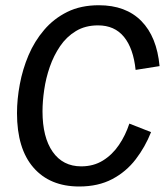

<svg xmlns="http://www.w3.org/2000/svg" viewBox="-20 -682 615 715"><path d="M275 12.5Q165.8 12.5 104.6 -57.9Q43.3 -128.3 43.3 -260.8Q43.3 -312.5 53.8 -368.3Q64.2 -424.2 86.2 -476.2Q108.3 -528.3 144.2 -570.4Q180 -612.5 230.4 -637.5Q280.8 -662.5 348.3 -662.5Q448.3 -662.5 506.3 -603.8Q564.2 -545 574.2 -435.8L485 -421.7Q476.7 -501.7 441.7 -544.6Q406.7 -587.5 345 -587.5Q297.5 -587.5 262.5 -566.2Q227.5 -545 203.8 -510Q180 -475 165.4 -432.9Q150.8 -390.8 144.6 -347.5Q138.3 -304.2 138.3 -267.5Q138.3 -170.8 176.2 -116.7Q214.2 -62.5 282.5 -62.5Q328.3 -62.5 363.3 -84.2Q398.3 -105.8 422.9 -142.1Q447.5 -178.3 461.7 -221.7L542.5 -190Q520.8 -135 485.4 -88.8Q450 -42.5 397.9 -15Q345.8 12.5 275 12.5Z"/></svg>

Font: Familjen Grotesk
Style: Italic
Weight: 400
Italic angle: -9.46201°
Designer: Anders Wikstroem, Jonas Baeckman, Matilda Gysing, Kristian Moeller
Foundry: Familjen STHLM AB
Version: Version 2.000